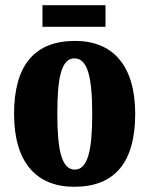

<svg xmlns="http://www.w3.org/2000/svg" viewBox="-20 -707 573 737"><path d="M143 -604H385V-687H143ZM265 10C419 10 499 -82 499 -270C499 -458 411 -550 268 -550C114 -550 34 -458 34 -270C34 -82 121 10 265 10ZM267 -56C217 -56 200 -130 200 -270C200 -411 216 -483 266 -483C316 -483 334 -411 334 -270C334 -130 317 -56 267 -56Z"/></svg>

Font: Noto Serif Myanmar ExtraCondensed Black
Style: Regular
Weight: 900
Width: 2
Designer: Ben Mitchell and the Monotype Design Team
Foundry: Monotype Imaging Inc.
Version: Version 2.106